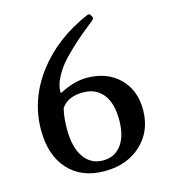

<svg xmlns="http://www.w3.org/2000/svg" viewBox="-116 -877 866 980"><g transform="rotate(-15 316.5 -387.0)"><path d="M317 10Q195 10 125.5 -66.5Q56 -143 56 -276Q56 -436 157.5 -571.5Q259 -707 436 -783Q450 -788 455 -774L458 -769Q465 -759 451 -748Q411 -716 385.5 -695Q360 -674 321.5 -637.5Q283 -601 260 -572.5Q237 -544 219.5 -508.5Q202 -473 202 -442Q202 -434 202.5 -433.5Q203 -433 210 -436Q284 -474 349 -474Q456 -474 521 -410.5Q586 -347 586 -243Q586 -131 511 -60.5Q436 10 317 10ZM323 -45Q385 -45 420 -92.5Q455 -140 455 -225Q455 -312 417.5 -359.5Q380 -407 312 -407Q232 -407 197 -356Q185 -311 185 -247Q185 -151 221.5 -98Q258 -45 323 -45Z"/></g></svg>

Font: Caslon OS
Style: Regular
Weight: 400
Designer: Alfredo Marco Pradil
Foundry: Hanken Design Co.
Version: Version 1.000;PS 001.000;hotconv 1.0.88;makeotf.lib2.5.64775